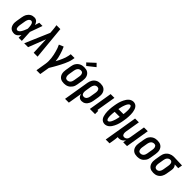

<svg xmlns="http://www.w3.org/2000/svg" viewBox="288 -2261 3965 3965"><g transform="rotate(45 2270.5 -278.5)"><path d="M163 8Q136 8 110 1Q84 -6 64 -22Q44 -38 32 -61Q20 -84 14.5 -110Q9 -136 10 -164Q11 -192 16 -219L37 -345Q41 -368 47.5 -391Q54 -414 66 -435Q78 -456 95.5 -474.5Q113 -493 134 -505.5Q155 -518 178.5 -523Q202 -528 225 -528Q248 -528 268 -520Q288 -512 302.5 -497Q317 -482 326.5 -463.5Q336 -445 343 -424Q350 -448 357.5 -472Q365 -496 373 -520H467Q443 -452 419 -384.5Q395 -317 370 -250Q374 -187 376.5 -124.5Q379 -62 383 0H289Q289 -20 289.5 -40.5Q290 -61 290 -81Q279 -64 266 -48Q253 -32 237 -19Q221 -6 201.5 1Q182 8 163 8ZM164 -87Q177 -87 191 -94.5Q205 -102 215 -112.5Q225 -123 232.5 -135.5Q240 -148 247.5 -161Q255 -174 260.5 -187Q266 -200 271.5 -213.5Q277 -227 282.5 -240Q288 -253 292 -267Q292 -284 290.5 -300.5Q289 -317 287.5 -333.5Q286 -350 282.5 -366Q279 -382 273 -396.5Q267 -411 254.5 -422Q242 -433 225 -433Q214 -433 203 -428.5Q192 -424 183 -415.5Q174 -407 168 -396.5Q162 -386 157.5 -374.5Q153 -363 150 -352Q147 -341 145 -330L124 -204Q122 -192 121.5 -180Q121 -168 121 -156Q121 -144 122.5 -132.5Q124 -121 128.5 -110.5Q133 -100 142.5 -93.5Q152 -87 164 -87Z M452 0 681 -534 675 -610Q672 -641 668.5 -672.5Q665 -704 659 -735H773L843 0H729L713 -377L566 0Z M1025 215 1063 -15Q1070 -58 1069.5 -99Q1069 -140 1064.5 -181Q1060 -222 1051.5 -261Q1043 -300 1032.5 -338.5Q1022 -377 1009 -414.5Q996 -452 978 -487L1077 -528Q1096 -490 1110.5 -449.5Q1125 -409 1137.5 -368Q1150 -327 1159.5 -284Q1169 -241 1173 -197Q1191 -230 1207.5 -263.5Q1224 -297 1238.5 -330.5Q1253 -364 1265 -398.5Q1277 -433 1283 -468L1292 -520H1403L1394 -468Q1387 -427 1372 -386.5Q1357 -346 1339 -306.5Q1321 -267 1301 -228.5Q1281 -190 1260 -151.5Q1239 -113 1217 -75.5Q1195 -38 1172 0L1136 215Z M1618 8Q1589 8 1561 2Q1533 -4 1510.5 -19Q1488 -34 1473 -56.5Q1458 -79 1451 -105.5Q1444 -132 1444 -161Q1444 -190 1449 -219L1470 -345Q1474 -369 1482 -393.5Q1490 -418 1504.5 -439.5Q1519 -461 1539 -479Q1559 -497 1582.5 -508Q1606 -519 1631 -523.5Q1656 -528 1680 -528Q1709 -528 1737 -522Q1765 -516 1787.5 -501Q1810 -486 1825.5 -463.5Q1841 -441 1848 -414.5Q1855 -388 1854.5 -359Q1854 -330 1850 -301L1829 -175Q1825 -151 1817 -126.5Q1809 -102 1794 -80.5Q1779 -59 1759.5 -41Q1740 -23 1716.5 -12Q1693 -1 1667.5 3.5Q1642 8 1618 8ZM1620 -87Q1639 -87 1658 -95Q1677 -103 1690 -118.5Q1703 -134 1710 -153Q1717 -172 1720 -190L1741 -316Q1743 -329 1744 -342.5Q1745 -356 1743.5 -369Q1742 -382 1737.5 -394Q1733 -406 1725 -415.5Q1717 -425 1704.5 -429Q1692 -433 1678 -433Q1659 -433 1640.5 -425Q1622 -417 1609 -401.5Q1596 -386 1588.5 -367Q1581 -348 1578 -330L1557 -204Q1555 -191 1554.5 -177.5Q1554 -164 1555.5 -151Q1557 -138 1561.5 -126Q1566 -114 1573.5 -104.5Q1581 -95 1593.5 -91Q1606 -87 1620 -87ZM1689 -574 1637 -626 1795 -772 1858 -708Z M1860 215 1953 -345Q1957 -369 1965 -392.5Q1973 -416 1986 -438Q1999 -460 2018.5 -478Q2038 -496 2060.5 -507.5Q2083 -519 2107.5 -523.5Q2132 -528 2156 -528Q2185 -528 2213 -522Q2241 -516 2263 -501Q2285 -486 2300.5 -463.5Q2316 -441 2323 -414Q2330 -387 2329.5 -358.5Q2329 -330 2325 -301L2304 -175Q2300 -153 2294 -131.5Q2288 -110 2278 -89.5Q2268 -69 2253.5 -50.5Q2239 -32 2220 -18.5Q2201 -5 2178.5 1.5Q2156 8 2134 8Q2112 8 2092.5 1.5Q2073 -5 2058 -19Q2043 -33 2034.5 -52Q2026 -71 2022 -91L1971 215ZM2104 -87Q2122 -87 2139.5 -96Q2157 -105 2168.5 -121Q2180 -137 2186 -154.5Q2192 -172 2195 -190L2216 -316Q2218 -329 2219 -342.5Q2220 -356 2218.5 -369Q2217 -382 2213 -394Q2209 -406 2201 -415Q2193 -424 2180.5 -428.5Q2168 -433 2155 -433Q2136 -433 2118 -424Q2100 -415 2088.5 -399.5Q2077 -384 2070.5 -366Q2064 -348 2061 -330L2043 -217Q2040 -202 2039 -188Q2038 -174 2039 -160Q2040 -146 2043.5 -132.5Q2047 -119 2055.5 -108.5Q2064 -98 2076.5 -92.5Q2089 -87 2104 -87Z M2370 0 2456 -520H2567L2496 -95H2520L2521 0Z M2806 8Q2774 8 2747.5 -6Q2721 -20 2704.5 -44Q2688 -68 2679.5 -97Q2671 -126 2666.5 -156Q2662 -186 2661 -217Q2660 -248 2661.5 -279Q2663 -310 2666.5 -341.5Q2670 -373 2676 -405Q2680 -431 2685.5 -457.5Q2691 -484 2698 -510Q2705 -536 2715 -561.5Q2725 -587 2737.5 -612Q2750 -637 2766 -660.5Q2782 -684 2803 -703Q2824 -722 2851 -732.5Q2878 -743 2904 -743Q2936 -743 2962.5 -729Q2989 -715 3005.5 -691Q3022 -667 3031 -638Q3040 -609 3044.5 -579Q3049 -549 3049.5 -518Q3050 -487 3048.5 -456Q3047 -425 3043.5 -393.5Q3040 -362 3034 -330Q3030 -304 3024.5 -277.5Q3019 -251 3012 -225Q3005 -199 2995 -173.5Q2985 -148 2972.5 -123Q2960 -98 2944 -74.5Q2928 -51 2907 -32Q2886 -13 2859 -2.5Q2832 8 2806 8ZM2936 -415Q2938 -428 2939.5 -441Q2941 -454 2942 -466.5Q2943 -479 2943.5 -492Q2944 -505 2944.5 -518Q2945 -531 2945 -543.5Q2945 -556 2943.5 -568.5Q2942 -581 2940.5 -593.5Q2939 -606 2935 -617.5Q2931 -629 2922.5 -638.5Q2914 -648 2902 -648Q2889 -648 2877 -639Q2865 -630 2857 -618.5Q2849 -607 2842.5 -594.5Q2836 -582 2831 -569.5Q2826 -557 2821.5 -544.5Q2817 -532 2812.5 -519Q2808 -506 2805 -493Q2802 -480 2799 -467Q2796 -454 2793.5 -441Q2791 -428 2788 -415ZM2808 -87Q2821 -87 2833 -96Q2845 -105 2853 -116.5Q2861 -128 2867.5 -140.5Q2874 -153 2879 -165.5Q2884 -178 2888.5 -190.5Q2893 -203 2897.5 -216Q2902 -229 2905 -242Q2908 -255 2911 -268Q2914 -281 2917 -294Q2920 -307 2922 -320H2774Q2773 -307 2771 -294Q2769 -281 2768 -268.5Q2767 -256 2766.5 -243Q2766 -230 2765.5 -217Q2765 -204 2765 -191.5Q2765 -179 2766.5 -166.5Q2768 -154 2769.5 -141.5Q2771 -129 2775 -117.5Q2779 -106 2787.5 -96.5Q2796 -87 2808 -87Z M3048 215 3170 -520H3281L3228 -204Q3226 -191 3225 -178Q3224 -165 3225 -152.5Q3226 -140 3229.5 -128Q3233 -116 3240 -106Q3247 -96 3258.5 -91.5Q3270 -87 3283 -87Q3300 -87 3316.5 -94Q3333 -101 3345.5 -114.5Q3358 -128 3364 -144.5Q3370 -161 3373 -178L3430 -520H3541L3455 0H3344L3355 -70Q3344 -53 3330 -38Q3316 -23 3298.5 -12.5Q3281 -2 3261 3Q3241 8 3222 8Q3213 8 3204.5 7Q3196 6 3188 4Q3187 29 3184 55Q3181 81 3177 107L3159 215Z M3756 8Q3727 8 3699 2Q3671 -4 3648.5 -19Q3626 -34 3611 -56.5Q3596 -79 3589 -105.5Q3582 -132 3582 -161Q3582 -190 3587 -219L3608 -345Q3612 -369 3620 -393.5Q3628 -418 3642.5 -439.5Q3657 -461 3677 -479Q3697 -497 3720.5 -508Q3744 -519 3769 -523.5Q3794 -528 3818 -528Q3847 -528 3875 -522Q3903 -516 3925.5 -501Q3948 -486 3963.5 -463.5Q3979 -441 3986 -414.5Q3993 -388 3992.5 -359Q3992 -330 3988 -301L3967 -175Q3963 -151 3955 -126.5Q3947 -102 3932 -80.5Q3917 -59 3897.5 -41Q3878 -23 3854.5 -12Q3831 -1 3805.5 3.5Q3780 8 3756 8ZM3758 -87Q3777 -87 3796 -95Q3815 -103 3828 -118.5Q3841 -134 3848 -153Q3855 -172 3858 -190L3879 -316Q3881 -329 3882 -342.5Q3883 -356 3881.5 -369Q3880 -382 3875.5 -394Q3871 -406 3863 -415.5Q3855 -425 3842.5 -429Q3830 -433 3816 -433Q3797 -433 3778.5 -425Q3760 -417 3747 -401.5Q3734 -386 3726.5 -367Q3719 -348 3716 -330L3695 -204Q3693 -191 3692.5 -177.5Q3692 -164 3693.5 -151Q3695 -138 3699.5 -126Q3704 -114 3711.5 -104.5Q3719 -95 3731.5 -91Q3744 -87 3758 -87Z M4230 8Q4201 8 4173 2Q4145 -4 4123 -19Q4101 -34 4086 -56.5Q4071 -79 4064 -106Q4057 -133 4057 -161.5Q4057 -190 4062 -219L4083 -345Q4087 -369 4095.5 -393Q4104 -417 4118 -438Q4132 -459 4152 -476.5Q4172 -494 4195 -505Q4218 -516 4242.5 -522Q4267 -528 4291 -528H4307L4541 -520L4525 -425L4420 -429Q4432 -418 4440.5 -403Q4449 -388 4453.5 -371.5Q4458 -355 4458 -337Q4458 -319 4455 -301L4434 -175Q4430 -151 4422 -127.5Q4414 -104 4401 -82Q4388 -60 4368.5 -42Q4349 -24 4326.5 -12.5Q4304 -1 4279 3.5Q4254 8 4230 8ZM4231 -87Q4250 -87 4268 -96Q4286 -105 4297.5 -120.5Q4309 -136 4315.5 -154Q4322 -172 4325 -190L4346 -316Q4349 -335 4349.5 -353.5Q4350 -372 4345.5 -389.5Q4341 -407 4327.5 -419.5Q4314 -432 4296 -433H4284Q4266 -433 4248.5 -423.5Q4231 -414 4219 -399Q4207 -384 4200.5 -366Q4194 -348 4191 -330L4170 -204Q4168 -191 4167.5 -177.5Q4167 -164 4168.5 -151Q4170 -138 4174 -126Q4178 -114 4186 -105Q4194 -96 4206 -91.5Q4218 -87 4231 -87Z"/></g></svg>

Font: Iosevka QP
Style: Bold Italic
Weight: 700
Italic angle: -9°
Designer: Belleve Invis
Foundry: Belleve Invis
Version: Version 20.0.0; ttfautohint (v1.8.4)